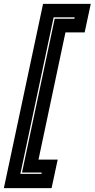

<svg xmlns="http://www.w3.org/2000/svg" viewBox="-70 -770 488 990"><path d="M-50 200 152 -750H398L366.5 -603H267.5L128.5 53H227.5L196 200ZM35 126.5H143.5L145 119.5H43.5L212 -673.5H313.5L315 -680.5H206.5Z"/></svg>

Font: Tourney Thin ExtraBold
Style: Italic
Weight: 800
Italic angle: -12°
Version: Version 1.015